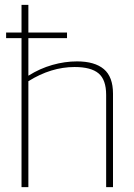

<svg xmlns="http://www.w3.org/2000/svg" viewBox="-20 -748 548 785"><path d="M5 -615H68V-728H96V-615H254V-592H96V-439H97Q143 -468 194 -482.5Q245 -497 295 -497Q367 -497 404.5 -465.5Q442 -434 442 -365V17H414V-360Q414 -422 383 -448Q352 -474 285 -474Q189 -474 96 -416V17H68V-592H5Z"/></svg>

Font: LINE Seed Sans KR Thin
Style: Regular
Weight: 250
Designer: LINE BX Design & Sandoll Inc & Dalton Maag Ltd
Foundry: Sandoll Inc.
Version: Version 1.000